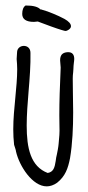

<svg xmlns="http://www.w3.org/2000/svg" viewBox="-20 -680 318 692"><path d="M164.6 -584.5C195.8 -573.2 213.4 -568.4 215.8 -568.4C222.7 -568.4 235.8 -576.2 235.8 -585.4C235.8 -594.2 228 -603 212.4 -611.8C198.7 -618.7 185.5 -625.5 171.4 -630.9L151.4 -638.7L132.8 -644.5C128.4 -646 124.5 -647.5 126.5 -645.5L127 -644.5C118.7 -655.3 100.6 -660.2 72.3 -660.2C64 -654.8 60.1 -644.5 60.1 -629.9C60.1 -610.8 74.2 -601.1 102.5 -601.1C105.5 -601.1 109.9 -601.6 116.2 -602.5C122.6 -600.1 138.7 -593.8 164.6 -584.5ZM40 -467.3C41 -455.1 42 -443.4 42 -430.7C42 -398.4 38.6 -363.3 35.2 -327.6C31.7 -290.5 27.8 -252.4 27.8 -213.9C27.8 -195.3 28.8 -176.3 30.8 -158.2L35.6 -143.1C36.6 -139.6 37.6 -136.7 37.6 -134.3C49.8 -80.6 97.2 -8.3 148.4 -8.3C160.6 -8.3 173.8 -12.7 186 -21.5C215.3 -44.9 225.1 -72.8 232.4 -109.9C241.2 -162.1 243.7 -220.7 243.7 -274.9C243.7 -301.3 243.2 -326.7 242.7 -350.1C242.2 -366.7 242.2 -382.3 242.2 -397C242.2 -404.3 242.7 -411.6 243.7 -419.4C244.1 -426.8 245.1 -435.5 245.1 -442.9C245.1 -444.8 245.6 -448.7 246.1 -452.6C246.6 -457.5 247.6 -462.4 247.6 -467.3C247.6 -481.9 241.7 -494.1 220.7 -491.7C193.4 -488.3 195.8 -465.8 197.8 -447.8C198.2 -442.9 198.7 -438.5 198.7 -436.5C198.7 -433.1 198.2 -426.8 198.2 -423.8C195.8 -368.7 193.8 -316.9 193.8 -265.1C193.8 -251.5 193.8 -237.8 194.3 -224.1C195.3 -202.6 193.4 -183.6 191.4 -163.1C190.4 -149.9 187 -132.8 185.1 -124C183.1 -116.7 181.6 -107.4 180.7 -99.6C177.2 -76.7 172.9 -60.1 151.9 -56.6C90.3 -80.1 76.2 -146 76.2 -227.5C76.2 -266.6 79.6 -309.1 83 -350.6C86.9 -396 90.8 -447.8 89.8 -489.3C89.8 -506.8 78.1 -514.6 65.9 -514.6C53.7 -514.6 41.5 -506.3 41.5 -491.2Z"/></svg>

Font: Amatic Mod Bold ONEptTWO
Style: Bold
Weight: 700
Designer: David Occhino Design
Foundry: David Occhino Design
Version: Version 1.2